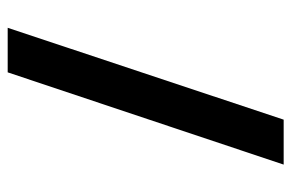

<svg xmlns="http://www.w3.org/2000/svg" viewBox="-146 -594 740 487"><g transform="rotate(-90 223.5 -350.0)"><path d="M397 -700 164 0H50L284 -700Z"/></g></svg>

Font: Edgecutting Lite Medium
Style: Medium
Weight: 500
Designer: RandomMaerks (Nguyen Gia Bao)
Version: Version 1.0